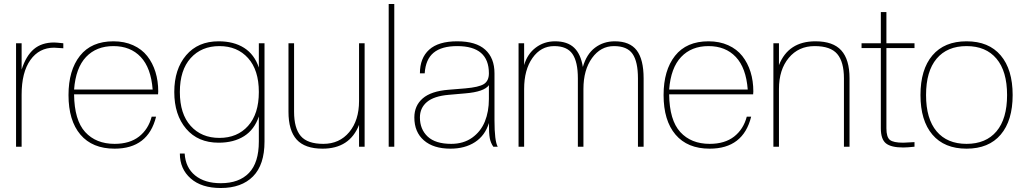

<svg xmlns="http://www.w3.org/2000/svg" viewBox="-20 -732 5112 958"><path d="M87.9 0H60.1V-516.1H87.9V-384.8Q109.9 -453.6 148.9 -486.8Q188 -520 250 -520Q259.8 -520 295.9 -516.1V-491.2L250 -494.1Q175.3 -494.1 131.6 -432.6Q87.9 -371.1 87.9 -259.8Z M551.8 9.8Q440.9 9.8 381.3 -60.3Q321.8 -130.4 321.8 -257.8Q321.8 -381.3 378.9 -453.6Q436 -525.9 545.9 -525.9Q601.1 -525.9 644.3 -506.3Q687.5 -486.8 714.6 -452.4Q741.7 -418 755.6 -373Q769.5 -328.1 769.5 -275.9Q769.5 -266.1 768.6 -261.2H349.6Q351.1 -132.3 405 -73.2Q459 -14.2 551.8 -14.2Q627 -14.2 673.6 -50.5Q720.2 -86.9 736.8 -149.9H758.8Q719.2 9.8 551.8 9.8ZM349.6 -285.2H741.7Q733.4 -393.6 682.1 -447.8Q630.9 -502 545.9 -502Q460.9 -502 409.4 -447.8Q357.9 -393.6 349.6 -285.2Z M1070.8 -20Q967.8 -20 908.7 -89.6Q849.6 -159.2 849.6 -272.9Q849.6 -386.7 908.7 -456.3Q967.8 -525.9 1070.8 -525.9Q1146.5 -525.9 1198 -493.2Q1249.5 -460.4 1271.5 -395V-516.1H1299.8V-25.9Q1299.8 90.3 1242.4 148.2Q1185.1 206.1 1081.5 206.1Q985.4 206.1 931.4 158.4Q877.4 110.8 877.4 34.2H901.4Q905.8 104.5 953.6 143.3Q1001.5 182.1 1081.5 182.1Q1172.9 182.1 1222.2 130.9Q1271.5 79.6 1271.5 -25.9V-150.9Q1249.5 -85.4 1198 -52.7Q1146.5 -20 1070.8 -20ZM931.4 -103.8Q985.4 -43.9 1074.7 -43.9Q1164.1 -43.9 1217.8 -103.8Q1271.5 -163.6 1271.5 -272.9Q1271.5 -382.3 1217.8 -442.1Q1164.1 -502 1074.7 -502Q985.4 -502 931.4 -442.1Q877.4 -382.3 877.4 -272.9Q877.4 -163.6 931.4 -103.8Z M1589.4 9.8Q1501.5 9.8 1460.4 -35.4Q1419.4 -80.6 1419.4 -174.8V-516.1H1447.3V-174.8Q1447.3 -92.3 1480.7 -53.2Q1514.2 -14.2 1593.3 -14.2Q1673.8 -14.2 1722.7 -73Q1771.5 -131.8 1771.5 -228V-516.1H1799.3V0H1771.5V-108.9Q1724.6 9.8 1589.4 9.8Z M1947.3 0H1919.4V-711.9H1947.3Z M2227.5 9.8Q2142.6 9.8 2095 -31.7Q2047.4 -73.2 2047.4 -146Q2047.4 -204.6 2089.1 -241Q2130.9 -277.3 2218.3 -284.2L2301.3 -291Q2369.6 -296.9 2394.5 -312.7Q2419.4 -328.6 2419.4 -366.2Q2419.4 -502 2261.2 -502Q2183.6 -502 2143.6 -469Q2103.5 -436 2099.1 -366.2H2075.2Q2075.2 -442.4 2121.3 -484.1Q2167.5 -525.9 2261.2 -525.9Q2355 -525.9 2401.1 -484.1Q2447.3 -442.4 2447.3 -366.2V-131.8Q2447.3 -28.3 2463.4 0H2441.4Q2428.2 -19 2423.8 -42.5Q2419.4 -65.9 2419.4 -118.2Q2400.4 -55.7 2350.1 -22.9Q2299.8 9.8 2227.5 9.8ZM2231.4 -14.2Q2292.5 -14.2 2335.7 -44.9Q2378.9 -75.7 2399.2 -125.5Q2419.4 -175.3 2419.4 -237.8V-307.1Q2396 -273.9 2301.3 -266.1L2218.3 -258.8Q2145 -252.4 2110.1 -222.9Q2075.2 -193.4 2075.2 -146Q2075.2 -86.9 2114 -50.5Q2152.8 -14.2 2231.4 -14.2Z M3191.4 0H3163.1V-340.8Q3163.1 -424.3 3136.2 -463.1Q3109.4 -502 3043.5 -502Q2977.1 -502 2934.1 -442.6Q2891.1 -383.3 2891.1 -288.1V0H2863.3V-340.8Q2863.3 -423.8 2836.2 -462.9Q2809.1 -502 2745.1 -502Q2678.7 -502 2637 -442.9Q2595.2 -383.8 2595.2 -288.1V0H2567.4V-516.1H2595.2V-407.2Q2611.3 -462.9 2653.1 -494.4Q2694.8 -525.9 2749.5 -525.9Q2811 -525.9 2844.5 -494.1Q2877.9 -462.4 2888.2 -397.9Q2906.7 -462.4 2949 -494.1Q2991.2 -525.9 3047.4 -525.9Q3122.6 -525.9 3157 -480.7Q3191.4 -435.5 3191.4 -340.8Z M3521 9.8Q3410.2 9.8 3350.6 -60.3Q3291 -130.4 3291 -257.8Q3291 -381.3 3348.1 -453.6Q3405.3 -525.9 3515.1 -525.9Q3570.3 -525.9 3613.5 -506.3Q3656.7 -486.8 3683.8 -452.4Q3710.9 -418 3724.9 -373Q3738.8 -328.1 3738.8 -275.9Q3738.8 -266.1 3737.8 -261.2H3318.8Q3320.3 -132.3 3374.3 -73.2Q3428.2 -14.2 3521 -14.2Q3596.2 -14.2 3642.8 -50.5Q3689.5 -86.9 3706.1 -149.9H3728Q3688.5 9.8 3521 9.8ZM3318.8 -285.2H3710.9Q3702.6 -393.6 3651.4 -447.8Q3600.1 -502 3515.1 -502Q3430.2 -502 3378.7 -447.8Q3327.1 -393.6 3318.8 -285.2Z M4218.8 0H4190.9V-340.8Q4190.9 -423.3 4157.5 -462.6Q4124 -502 4044.9 -502Q3964.4 -502 3915.5 -443.1Q3866.7 -384.3 3866.7 -288.1V0H3838.9V-516.1H3866.7V-407.2Q3913.6 -525.9 4048.8 -525.9Q4136.7 -525.9 4177.7 -480.5Q4218.8 -435.1 4218.8 -340.8Z M4486.8 3.9Q4426.3 3.9 4400.6 -16.6Q4375 -37.1 4375 -91.8V-492.2H4278.8V-516.1H4375V-671.9H4402.8V-516.1H4543V-492.2H4402.8V-91.8Q4402.8 -47.9 4420.2 -33.9Q4437.5 -20 4486.8 -20L4543 -22.9V0Q4506.8 3.9 4486.8 3.9Z M4973.1 -60.3Q4913.6 9.8 4802.7 9.8Q4691.9 9.8 4632.3 -60.3Q4572.8 -130.4 4572.8 -257.8Q4572.8 -385.3 4632.3 -455.6Q4691.9 -525.9 4802.7 -525.9Q4913.6 -525.9 4973.1 -455.6Q5032.7 -385.3 5032.7 -257.8Q5032.7 -130.4 4973.1 -60.3ZM4653.3 -76.7Q4706.1 -14.2 4802.7 -14.2Q4899.4 -14.2 4952.1 -76.7Q5004.9 -139.2 5004.9 -257.8Q5004.9 -376.5 4952.1 -439.2Q4899.4 -502 4802.7 -502Q4706.1 -502 4653.3 -439.2Q4600.6 -376.5 4600.6 -257.8Q4600.6 -139.2 4653.3 -76.7Z"/></svg>

Font: Creato Display Thin
Style: Regular
Weight: 265
Version: Version 1.000